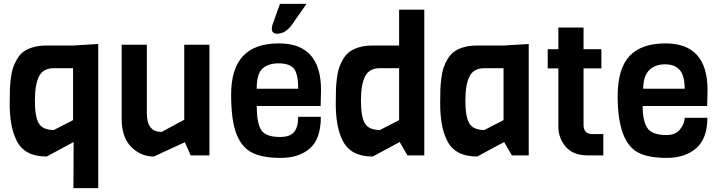

<svg xmlns="http://www.w3.org/2000/svg" viewBox="-20 -802 3717 991"><path d="M487 169H359L360 -69L221 6Q105 6 65 -78Q45 -119 37.5 -166.5Q30 -214 30 -265.5Q30 -317 31 -341.5Q32 -366 36 -398.5Q40 -431 47.5 -453Q55 -475 69 -498.5Q83 -522 102 -536Q148 -567 220 -567H357L487 -575ZM357 -182V-450H258Q203 -450 181.5 -408Q160 -366 160 -282.5Q160 -199 180.5 -165Q201 -131 258 -131Z M1061 0H964L934 -68L774 6Q707 6 657.5 -43.5Q608 -93 608 -188V-571H738V-216Q738 -121 814 -121L931 -184V-571H1061Z M1635 -255H1305Q1305 -168 1328 -131.5Q1351 -95 1425 -95Q1477 -95 1498 -120.5Q1519 -146 1519 -199H1636Q1636 -86 1580 -36.5Q1524 13 1428 13Q1334 13 1280.5 -14.5Q1227 -42 1200 -111.5Q1173 -181 1173 -314Q1173 -447 1234 -512.5Q1295 -578 1420 -578Q1637 -578 1637 -337Q1637 -311 1635 -255ZM1305 -344H1519Q1519 -423 1496 -449Q1473 -475 1418.5 -475Q1364 -475 1334.5 -448Q1305 -421 1305 -344ZM1562 -782 1488 -676Q1454 -628 1411 -628Q1383 -628 1383 -654Q1383 -664 1387 -676L1425 -782Z M2170 0H2083L2043 -69L1904 6Q1788 6 1748 -78Q1728 -119 1720.5 -166.5Q1713 -214 1713 -265.5Q1713 -317 1714 -341.5Q1715 -366 1719 -398.5Q1723 -431 1730.5 -453Q1738 -475 1752 -498.5Q1766 -522 1786 -536Q1831 -567 1903 -567H2040V-752H2170ZM2040 -182V-450H1941Q1886 -450 1864.5 -408Q1843 -366 1843 -282.5Q1843 -199 1863.5 -165Q1884 -131 1941 -131Z M2709 0H2622L2582 -69L2443 6Q2327 6 2287 -78Q2267 -119 2259.5 -166.5Q2252 -214 2252 -265.5Q2252 -317 2253 -341.5Q2254 -366 2258 -398.5Q2262 -431 2269.5 -453Q2277 -475 2291 -498.5Q2305 -522 2325 -536Q2370 -567 2442 -567H2579L2709 -575ZM2579 -182V-450H2480Q2425 -450 2403.5 -408Q2382 -366 2382 -282.5Q2382 -199 2402.5 -165Q2423 -131 2480 -131Z M3094 0H3013Q2939 0 2900.5 -44Q2862 -88 2862 -149V-449H2807V-548H2862V-660H2992V-548H3084V-449H2992V-157Q2992 -110 3037 -110H3094Z M3630 -255H3297Q3297 -177 3321.5 -141Q3346 -105 3420 -105Q3468 -105 3491 -135.5Q3514 -166 3514 -194H3631Q3631 -87 3573.5 -37Q3516 13 3421.5 13Q3327 13 3275 -14Q3168 -69 3168 -306Q3168 -447 3229 -512.5Q3290 -578 3415 -578Q3632 -578 3632 -337Q3632 -311 3630 -255ZM3300 -344H3514Q3514 -410 3489 -440Q3464 -470 3412.5 -470Q3361 -470 3330.5 -439.5Q3300 -409 3300 -344Z"/></svg>

Font: Viga
Style: Regular
Weight: 400
Designer: Oscar Yáñez
Foundry: Fontstage
Version: Version 1.001